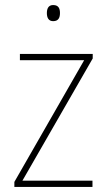

<svg xmlns="http://www.w3.org/2000/svg" viewBox="-20 -742 423 762"><path d="M191 -722C171 -722 166 -706 166 -690C166 -673 172 -658 191 -658C212 -658 218 -672 218 -690C218 -706 214 -722 191 -722ZM347 0V-25H69L348 -510V-528H59V-503H314L37 -20V0Z"/></svg>

Font: Noto Sans Gurmukhi SemiCondensed Thin
Style: Regular
Weight: 100
Width: 4
Designer: Jelle Bosma - Monotype Design Team
Foundry: Monotype Imaging Inc.
Version: Version 2.004